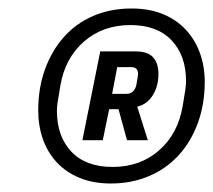

<svg xmlns="http://www.w3.org/2000/svg" viewBox="-20 -730 502 452"><path d="M241 -298Q200 -298 168 -311Q136 -324 114 -347.5Q92 -371 81 -402.5Q70 -434 70 -470Q70 -523 86 -567Q102 -611 130.5 -643Q159 -675 199.5 -692.5Q240 -710 290 -710Q331 -710 363 -697Q395 -684 417 -660.5Q439 -637 450.5 -605.5Q462 -574 462 -538Q462 -485 446 -441Q430 -397 401 -365Q372 -333 331 -315.5Q290 -298 241 -298ZM245 -337Q310 -337 354.5 -376Q399 -415 410 -480Q415 -509 416.5 -520Q418 -531 418 -539Q418 -599 384 -635Q350 -671 287 -671Q222 -671 177.5 -632Q133 -593 122 -528Q117 -499 115.5 -488Q114 -477 114 -469Q114 -409 148 -373Q182 -337 245 -337ZM222 -400H174L216 -609H299Q328 -609 340.5 -595Q353 -581 353 -556Q353 -527 339.5 -505.5Q326 -484 303 -479L328 -400H279L259 -473H237ZM277 -509Q296 -509 301 -530Q303 -541 304 -547.5Q305 -554 305 -556Q305 -572 289 -572H256L244 -509Z"/></svg>

Font: IBM Plex Sans Cond SmBld
Style: Italic
Weight: 600
Width: 3
Italic angle: -11°
Designer: Mike Abbink, Paul van der Laan, Pieter van Rosmalen
Foundry: Bold Monday
Version: Version 1.3